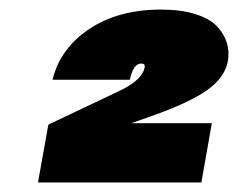

<svg xmlns="http://www.w3.org/2000/svg" viewBox="-20 -737 502 405"><path d="M90.8 -568.8Q106.9 -634.8 168.2 -675.8Q229.5 -716.8 319.8 -716.8Q362.3 -716.8 392.8 -707Q423.3 -697.3 438.2 -680.9Q453.1 -664.6 458.5 -646.5Q463.9 -628.4 460.9 -608.9Q454.6 -573.7 417.2 -547.1Q379.9 -520.5 299.8 -492.2L256.8 -477.1H426.8L404.8 -352.1H60.1L82 -474.1L229 -543.9Q280.3 -567.4 285.2 -595.2Q286.6 -603 277.8 -603Q261.2 -603 253.9 -568.8Z"/></svg>

Font: SVN-Poppins Black
Style: Italic
Weight: 900
Italic angle: -10°
Designer: Ninad Kale (Devanagari), Jonny Pinhorn (Latin)
Foundry: Indian Type Foundry
Version: Version 3.002 2017